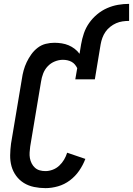

<svg xmlns="http://www.w3.org/2000/svg" viewBox="-20 -964 687 992"><path d="M215 8Q185 8 156 2Q127 -4 103.5 -18.5Q80 -33 63.5 -55.5Q47 -78 39.5 -105Q32 -132 32.5 -162Q33 -192 37 -222L93 -556Q96 -578 102 -600Q108 -622 118 -643Q128 -664 142 -683.5Q156 -703 175 -717.5Q194 -732 216.5 -737.5Q239 -743 261 -743Q280 -743 299 -740Q318 -737 334.5 -730Q351 -723 365.5 -712Q380 -701 391 -686L399 -735Q404 -764 413.5 -792Q423 -820 440.5 -845Q458 -870 482 -890Q506 -910 533.5 -922Q561 -934 589.5 -939Q618 -944 647 -944V-856Q630 -856 613 -853.5Q596 -851 580 -844Q564 -837 549.5 -825.5Q535 -814 525 -799.5Q515 -785 509 -768.5Q503 -752 500 -735L470 -554H369L379 -612Q374 -622 367 -630.5Q360 -639 350 -644.5Q340 -650 328.5 -652.5Q317 -655 305 -655Q284 -655 263 -646.5Q242 -638 226.5 -621.5Q211 -605 203 -584Q195 -563 192 -542L136 -207Q134 -192 133 -176.5Q132 -161 134.5 -147Q137 -133 143.5 -120Q150 -107 160.5 -97.5Q171 -88 185 -84Q199 -80 215 -80Q233 -80 252 -87Q271 -94 286 -108Q301 -122 311 -139Q321 -156 327 -175L421 -143Q409 -111 389 -82Q369 -53 341 -32Q313 -11 280 -1.5Q247 8 215 8Z"/></svg>

Font: Iosevka Slab Semibold
Style: Italic
Weight: 600
Italic angle: -9°
Monospace: yes
Designer: Belleve Invis
Foundry: Belleve Invis
Version: Version 11.1.1; ttfautohint (v1.8.3)